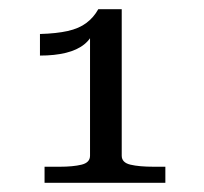

<svg xmlns="http://www.w3.org/2000/svg" viewBox="-20 -767 444 418"><path d="M245 -428Q245 -413 264 -408.5Q283 -404 315 -404H340V-369H77V-404H110Q139 -404 157.5 -408.5Q176 -413 176 -428V-699L185 -702Q179 -683 163.5 -670.5Q148 -658 123.5 -652Q99 -646 67 -646V-693Q103 -694 127.5 -699.5Q152 -705 168 -717Q184 -729 194 -747H245Z"/></svg>

Font: Roboto Serif Light
Style: Regular
Weight: 300
Designer: Greg Gazdowicz
Foundry: Commercial Type
Version: Version 1.008